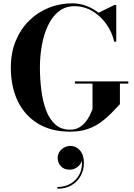

<svg xmlns="http://www.w3.org/2000/svg" viewBox="-20 -780 804 1152"><path d="M429.5 -291.5H750V-278.5H699.5V-155Q675.5 -129.5 648 -101Q620.5 -72.5 586.2 -47.2Q552 -22 506.5 -6Q461 10 400 10Q288.5 10 209 -37.8Q129.5 -85.5 87.2 -172Q45 -258.5 45 -375Q45 -462.5 73.8 -533.2Q102.5 -604 153.5 -654.8Q204.5 -705.5 271.5 -732.8Q338.5 -760 414.5 -760Q458 -760 498.2 -744.8Q538.5 -729.5 571.5 -703.5L666.5 -750H677.5V-530H665Q656.5 -570 635.5 -607.8Q614.5 -645.5 583 -676.2Q551.5 -707 512 -725Q472.5 -743 428 -743Q372 -743 332.5 -711.5Q293 -680 268 -627Q243 -574 231.2 -508.8Q219.5 -443.5 219.5 -375Q219.5 -307 227.8 -240.5Q236 -174 255.8 -120.2Q275.5 -66.5 310.8 -34.2Q346 -2 400 -2Q431.5 -2 454.2 -15Q477 -28 493 -47.8Q509 -67.5 519 -88.5Q529 -109.5 535 -125V-278.5H429.5ZM324.5 352.5V342Q371 342 406.8 320Q442.5 298 460 259Q477.5 220 469.5 169.5H473Q473.5 186.5 463.2 202.2Q453 218 435.8 228Q418.5 238 398.5 238Q363.5 238 344.8 216.8Q326 195.5 326 167Q326 147.5 336.5 131.2Q347 115 364.8 105.2Q382.5 95.5 403.5 95.5Q436 95.5 459.8 122.5Q483.5 149.5 483.5 196.5Q483.5 239.5 464.2 275Q445 310.5 409.2 331.5Q373.5 352.5 324.5 352.5Z"/></svg>

Font: Bodoni Moda 18pt
Style: Bold
Weight: 700
Designer: Owen Earl
Foundry: indestructible type
Version: Version 2.004